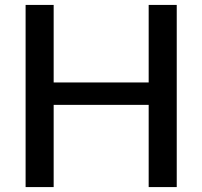

<svg xmlns="http://www.w3.org/2000/svg" viewBox="-20 -760 821 780"><path d="M84 -740H198V-425H584V-740H698V0H584V-334H198V0H84Z"/></svg>

Font: EncodeSans
Style: Medium
Weight: 500
Designer: Pablo Impallari, Andres Torresi
Foundry: Pablo Impallari, Andres Torresi
Version: Version 1.000; ttfautohint (v1.4.1)